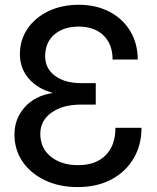

<svg xmlns="http://www.w3.org/2000/svg" viewBox="-20 -759 645 791"><path d="M299.8 11.7Q224.6 11.7 165.8 -16.1Q106.9 -43.9 73.2 -92.8Q39.6 -141.6 39.6 -205.1Q39.6 -269.5 81.5 -316.9Q123.5 -364.3 195.3 -375.5V-377Q134.3 -393.6 98.1 -435.8Q62 -478 62 -535.6Q62 -594.7 93.5 -640.9Q125 -687 179.9 -713.1Q234.9 -739.3 304.2 -739.3Q376.5 -739.3 431.4 -710.4Q486.3 -681.6 516.8 -630.6Q547.4 -579.6 547.4 -513.7H443.8Q443.8 -577.1 406.2 -613.3Q368.7 -649.4 304.2 -649.4Q241.7 -649.4 203.9 -616.7Q166 -584 166 -527.3Q166 -477.1 206.5 -446.8Q247.1 -416.5 313.5 -416.5H374.5V-328.1H313.5Q238.8 -328.1 192.4 -295.2Q146 -262.2 146 -208Q146 -148.9 189.2 -113.8Q232.4 -78.6 301.8 -78.6Q374.5 -78.6 415 -119.1Q455.6 -159.7 455.6 -232.4H563Q563 -162.1 530.8 -106.9Q498.5 -51.8 439.5 -20Q380.4 11.7 299.8 11.7Z"/></svg>

Font: Inter Display Medium
Style: Regular
Weight: 500
Designer: Rasmus Andersson
Foundry: rsms
Version: Version 4.001;git-9221beed3